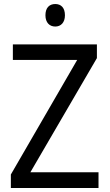

<svg xmlns="http://www.w3.org/2000/svg" viewBox="-20 -1028 545 955"><path d="M255 -1008C225 -1008 206 -989 206 -952C206 -916 226 -896 255 -896C283 -896 303 -916 303 -952C303 -989 284 -1008 255 -1008ZM470 -93V-171H131L462 -739V-807H44V-730H364L34 -160V-93Z"/></svg>

Font: Noto Sans Kannada UI SemiCondensed SemiBold
Style: Regular
Weight: 600
Width: 4
Designer: Jelle Bosma - Monotype Design Team
Foundry: Monotype Imaging Inc.
Version: Version 2.006